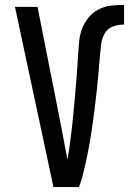

<svg xmlns="http://www.w3.org/2000/svg" viewBox="-20 -763 540 783"><path d="M198 0 41 -735H133L230 -245Q236 -212 242.5 -178.5Q249 -145 255 -112Q260 -138 263.5 -164.5Q267 -191 270.5 -218Q274 -245 276.5 -271.5Q279 -298 281.5 -324.5Q284 -351 286.5 -378Q289 -405 291 -431.5Q293 -458 295 -485Q297 -512 298.5 -538.5Q300 -565 302.5 -592Q305 -619 314 -644Q323 -669 340.5 -690.5Q358 -712 382 -724.5Q406 -737 432.5 -740Q459 -743 486 -743V-663Q463 -663 441 -655Q419 -647 407.5 -627.5Q396 -608 393 -585Q390 -562 388 -539Q386 -516 384 -493.5Q382 -471 380 -448.5Q378 -426 375.5 -403Q373 -380 370.5 -357.5Q368 -335 365 -312.5Q362 -290 359 -267Q356 -244 352.5 -221.5Q349 -199 345 -176.5Q341 -154 336.5 -132Q332 -110 327 -87.5Q322 -65 316 -43Q310 -21 302 0Z"/></svg>

Font: Iosevka SS10 Medium
Style: Regular
Weight: 500
Monospace: yes
Designer: Belleve Invis
Foundry: Belleve Invis
Version: Version 28.0.6; ttfautohint (v1.8.4)